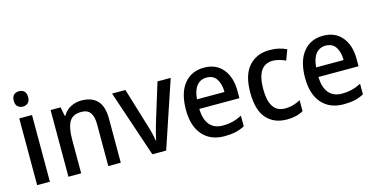

<svg xmlns="http://www.w3.org/2000/svg" viewBox="-75 -1117 2934 1499"><g transform="rotate(-15 1392.0 -367.5)"><path d="M127 -745Q153 -745 169 -730Q185 -715 185 -683Q185 -651 168.5 -636Q152 -621 127 -621Q102 -621 85.5 -636Q69 -651 69 -683Q69 -715 85 -730Q101 -745 127 -745ZM178 -539V0H75V-539Z M579 -549Q662 -549 706.5 -502.5Q751 -456 751 -356V0H650V-338Q650 -400 627.5 -431.5Q605 -463 556 -463Q485 -463 458 -415.5Q431 -368 431 -273V0H328V-539H409L423 -467H429Q452 -508 492 -528.5Q532 -549 579 -549Z M1006 0 825 -539H933L1028 -226Q1038 -196 1047 -160Q1056 -124 1059 -97H1063Q1067 -120 1076 -154.5Q1085 -189 1094 -220L1192 -539H1299L1118 0Z M1569 -549Q1667 -549 1721.5 -482.5Q1776 -416 1776 -307V-247H1452Q1454 -162 1491 -118Q1528 -74 1596 -74Q1640 -74 1676.5 -83Q1713 -92 1752 -112V-26Q1715 -7 1677 1.5Q1639 10 1589 10Q1476 10 1412.5 -62.5Q1349 -135 1349 -266Q1349 -402 1408 -475.5Q1467 -549 1569 -549ZM1569 -469Q1519 -469 1489 -432Q1459 -395 1454 -324H1676Q1676 -387 1650 -428Q1624 -469 1569 -469Z M2094 10Q1989 10 1929 -57.5Q1869 -125 1869 -267Q1869 -409 1931.5 -479Q1994 -549 2100 -549Q2141 -549 2176 -540.5Q2211 -532 2236 -519L2205 -436Q2181 -447 2154 -454.5Q2127 -462 2102 -462Q1974 -462 1974 -267Q1974 -77 2100 -77Q2137 -77 2167.5 -86Q2198 -95 2226 -110V-22Q2173 10 2094 10Z M2532 -549Q2630 -549 2684.5 -482.5Q2739 -416 2739 -307V-247H2415Q2417 -162 2454 -118Q2491 -74 2559 -74Q2603 -74 2639.5 -83Q2676 -92 2715 -112V-26Q2678 -7 2640 1.5Q2602 10 2552 10Q2439 10 2375.5 -62.5Q2312 -135 2312 -266Q2312 -402 2371 -475.5Q2430 -549 2532 -549ZM2532 -469Q2482 -469 2452 -432Q2422 -395 2417 -324H2639Q2639 -387 2613 -428Q2587 -469 2532 -469Z"/></g></svg>

Font: Noto Sans Thai SemCond Med
Style: Regular
Weight: 500
Width: 4
Designer: Monotype Design Team
Foundry: Monotype Imaging Inc.
Version: Version 2.002; ttfautohint (v1.8.4.7-5d5b)